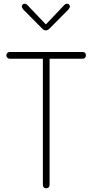

<svg xmlns="http://www.w3.org/2000/svg" viewBox="-20 -1010 495 1030"><path d="M32 -695Q24 -695 19 -700.5Q14 -706 14 -713Q14 -720 19 -725.5Q24 -731 32 -731H423Q432 -731 436.5 -726Q441 -721 441 -714Q441 -707 437 -701Q433 -695 423 -695H246V-18Q246 -9 240.5 -4.5Q235 0 228 0Q221 0 215.5 -4.5Q210 -9 210 -18V-695ZM247 -858Q236 -847 226 -847Q214 -847 205 -858L105 -959Q97 -969 97 -975Q97 -980 101 -985Q105 -990 112 -990Q121 -990 128 -982L226 -879L324 -982Q331 -990 340 -990Q347 -990 351 -985Q355 -980 355 -975Q355 -969 347 -959Z"/></svg>

Font: AkaAcidDosis
Style: ExtraLight
Weight: 250
Designer: Edgar Tolentino, Pablo Impallari, Igino Marini, Aka-Acid
Foundry: Edgar Tolentino, Pablo Impallari, Igino Marini, Aka-Acid
Version: Version 1.007